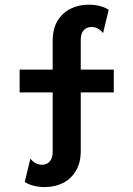

<svg xmlns="http://www.w3.org/2000/svg" viewBox="-20 -653 561 807"><path d="M168.1 133.3Q144.4 133.3 122.6 128.1Q100.7 122.9 84 111.8L107.6 13.9Q128.5 39.6 156.2 39.6Q167.4 39.6 177.8 34.4Q188.2 29.2 194.8 17Q201.4 4.9 201.4 -16V-264.6H62.5V-360.4H201.4V-481.2Q201.4 -531.2 221.5 -564.9Q241.7 -598.6 276 -616Q310.4 -633.3 352.8 -633.3Q376.4 -633.3 398.3 -628.1Q420.1 -622.9 436.8 -611.8L413.2 -513.9Q402.8 -527.1 390.6 -533.3Q378.5 -539.6 364.6 -539.6Q353.5 -539.6 343.1 -534.4Q332.6 -529.2 326 -517.4Q319.4 -505.6 319.4 -484V-360.4H458.3V-264.6H319.4V-18.8Q319.4 30.6 299.3 64.6Q279.2 98.6 245.1 116Q211.1 133.3 168.1 133.3Z"/></svg>

Font: Afacad Flux
Style: Bold
Weight: 700
Designer: Kristian Moeller
Foundry: Dicotype
Version: Version 1.100